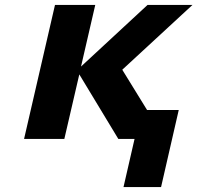

<svg xmlns="http://www.w3.org/2000/svg" viewBox="-20 -566 804 782"><path d="M310 -295 581 -546H764L478 -282L579 -118H708L636 196H483L528 0H462L303 -263L242 0H78L204 -546H368ZM634 0 637 -15H652L649 0Z"/></svg>

Font: Passageway
Style: BdIt
Weight: 700
Foundry: Ascender Corporation
Version: Version 1.11